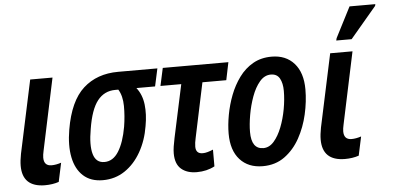

<svg xmlns="http://www.w3.org/2000/svg" viewBox="-52 -879 2033 994"><g transform="rotate(-5 964.5 -382.0)"><path d="M143 10Q27 9 27 -101Q27 -127 34 -163L115 -542H231L152 -169Q147 -147 147 -133Q147 -90 187 -90Q210 -90 237 -99L216 -1Q184 10 143 10Z M445 10Q382 10 343.5 -25Q305 -60 292.5 -122Q280 -184 294 -266Q319 -413 390.5 -477.5Q462 -542 572 -542H776L756 -450H659Q688 -413 694 -361.5Q700 -310 689 -250Q677 -176 643.5 -117Q610 -58 559.5 -24Q509 10 445 10ZM461 -83Q506 -83 535 -129.5Q564 -176 578 -256Q587 -311 586.5 -363.5Q586 -416 565 -450H549Q492 -450 456.5 -405Q421 -360 405 -260Q390 -176 403.5 -129.5Q417 -83 461 -83Z M933 11Q882 11 852 -15Q822 -41 822 -96Q822 -112 825 -132Q828 -152 833 -175L892 -450H784L804 -542H1145L1126 -450H1002L942 -166Q939 -153 937.5 -142Q936 -131 936 -121Q936 -84 972 -84Q984 -84 998 -88Q1012 -92 1026 -98V-11Q985 11 933 11Z M1276 10Q1201 10 1157.5 -38Q1114 -86 1114 -173Q1114 -218 1123.5 -270Q1133 -322 1152 -371.5Q1171 -421 1201 -462Q1231 -503 1273 -527Q1315 -551 1370 -551Q1444 -551 1487 -502.5Q1530 -454 1530 -367Q1530 -304 1515 -238Q1500 -172 1469 -116Q1438 -60 1390 -25Q1342 10 1276 10ZM1287 -83Q1318 -83 1342 -110.5Q1366 -138 1383 -181.5Q1400 -225 1409 -274.5Q1418 -324 1418 -369Q1418 -409 1404 -434Q1390 -459 1358 -459Q1325 -459 1300 -429.5Q1275 -400 1258.5 -354.5Q1242 -309 1233.5 -260Q1225 -211 1225 -172Q1225 -83 1287 -83Z M1702 10Q1586 9 1586 -101Q1586 -127 1593 -163L1674 -542H1790L1711 -169Q1706 -147 1706 -133Q1706 -90 1746 -90Q1769 -90 1796 -99L1775 -1Q1743 10 1702 10ZM1711 -605 1714 -617 1795 -775H1929L1927 -766L1791 -605Z"/></g></svg>

Font: Noto Sans Condensed SemiBold
Style: Italic
Weight: 600
Width: 3
Italic angle: -12°
Designer: Monotype Design Team
Foundry: Monotype Imaging Inc.
Version: Version 2.013; ttfautohint (v1.8.4.7-5d5b)